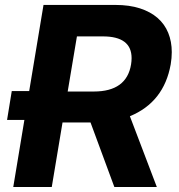

<svg xmlns="http://www.w3.org/2000/svg" viewBox="-20 -747 716 767"><path d="M606.5 0H436.8L341.6 -257.8H229.8L186.8 0H33L77.4 -267.8H8.2L27 -383.2H96.6L153.8 -727.3H440.7Q496.8 -727.3 539.1 -713.6Q581.3 -699.9 609.6 -675.2Q637.8 -650.6 652 -615.8Q666.2 -581 666.2 -538.7Q666.2 -515.3 661.9 -489.7Q634.9 -338.8 498.9 -282.7ZM354.8 -381.4Q485.8 -381.4 503.6 -489.7Q505.7 -502.8 505.7 -514.9Q505.7 -601.6 391 -601.6H287.3L250.4 -381.4Z"/></svg>

Font: Linik Sans
Style: Bold Italic
Weight: 700
Italic angle: 9°
Designer: Fonts by Rasmus Andersson / Changes by Cristiano Sobral with parts from Marc Monis
Foundry: rsms
Version: Version 3.020; ttfautohint (v1.6)